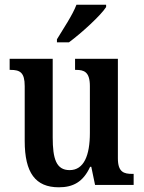

<svg xmlns="http://www.w3.org/2000/svg" viewBox="-20 -786 610 816"><path d="M222 -619V-606H273C327 -646 409 -721 431 -756V-766H305C288 -721 249 -664 222 -619ZM230 10C290 10 333 -12 363 -77H368L384 0H548V-47H542C507 -47 481 -54 481 -113V-536H299V-489H303C337 -489 362 -481 362 -420V-221C362 -126 337 -63 276 -63C219 -63 204 -111 204 -202V-536H21V-489H25C65 -489 85 -478 85 -420V-187C85 -51 131 10 230 10Z"/></svg>

Font: Noto Serif Devanagari Condensed SemiBold
Style: Regular
Weight: 600
Width: 3
Designer: Universal Thirst, Indian Type Foundry and the Monotype Design Team
Foundry: Monotype Imaging Inc.
Version: Version 2.004